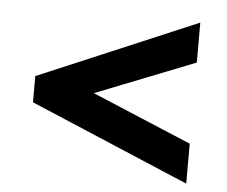

<svg xmlns="http://www.w3.org/2000/svg" viewBox="-43 -569 726 613"><g transform="rotate(5 320.0 -262.0)"><path d="M575 -132V-4L65 -220V-304L575 -520V-392L256 -266Z"/></g></svg>

Font: Venryn Sans SemiBold
Style: Regular
Weight: 600
Designer: Owen Earl, indestructible type* (font) & Cristiano Sobral (main changes)
Version: Version 3.60;October 28, 2020;FontCreator 13.0.0.2681 64-bit